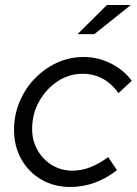

<svg xmlns="http://www.w3.org/2000/svg" viewBox="-20 -736 545 765"><path d="M260 9Q196 9 145 -20.5Q94 -50 65 -101.5Q36 -153 36 -219Q36 -278 58 -330.5Q80 -383 118.5 -423Q157 -463 207 -486Q257 -509 314 -509Q370 -509 422 -483Q474 -457 505 -414L452 -365Q397 -442 309 -442Q255 -442 209.5 -412Q164 -382 136 -332Q108 -282 108 -222Q108 -176 129.5 -138Q151 -100 187.5 -78Q224 -56 269 -56Q305 -56 340.5 -70Q376 -84 411 -110L446 -58Q360 9 260 9ZM289 -600 406 -716H501L356 -600Z"/></svg>

Font: Red Hat Display
Style: Italic
Weight: 400
Italic angle: -12°
Designer: Pentagram, MCKL
Foundry: Pentagram, MCKL
Version: Version 1.023; ttfautohint (v1.8.3)